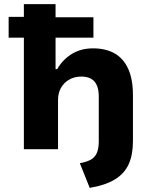

<svg xmlns="http://www.w3.org/2000/svg" viewBox="-20 -725 742 933"><path d="M416 188 368 68Q401 62 421 51Q441 40 450.5 18.5Q460 -3 460 -38V-256Q460 -288 451 -309.5Q442 -331 423 -342Q404 -353 375 -353Q343 -353 317 -338.5Q291 -324 276.5 -298.5Q262 -273 262 -240V0H96V-542H22V-643H96V-705H250V-641H434V-542H250V-389H258Q284 -435 328.5 -462.5Q373 -490 432 -490Q494 -490 537 -465.5Q580 -441 603 -390.5Q626 -340 626 -262V-39Q626 27 605.5 72.5Q585 118 539 146.5Q493 175 416 188Z"/></svg>

Font: Nunito Sans 6pt ExtraBold
Style: Regular
Weight: 800
Version: Version 3.101;gftools[0.9.27]